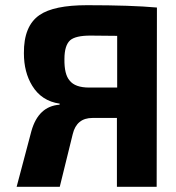

<svg xmlns="http://www.w3.org/2000/svg" viewBox="-20 -719 678 739"><path d="M210 -320Q140 -330 104 -389Q72 -441 72 -514Q71 -619 132 -661Q187 -699 315 -699Q485 -699 584 -690L583 0H430V-265H336Q275 -265 260 -203L210 0H44L101 -215Q128 -310 209 -316ZM431 -581 328 -582Q271 -582 250 -564Q228 -544 228 -492Q227 -433 248 -409Q269 -382 323 -382H431Z"/></svg>

Font: Taylor Sans Bold LRS
Style: Bold
Weight: 700
Italic angle: -8°
Designer: Natanael Gama
Version: Version 1.001 September 8, 2015